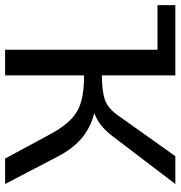

<svg xmlns="http://www.w3.org/2000/svg" viewBox="2 -690 689 732"><g transform="rotate(90 346.0 -324.5)"><path d="M576 -203 682 0H585L490 -176Q462 -227 433 -253.5Q404 -280 365.5 -290.5Q327 -301 268 -301V0H170V-581H0V-649H268V-369Q328 -369 361 -380.5Q394 -392 421 -431L576 -649H682L497 -406Q460 -358 412 -340Q466 -326 506 -293Q546 -260 576 -203Z"/></g></svg>

Font: Play
Style: Regular
Weight: 400
Designer: Jonas Hecksher (Cyrillic expansion: Cyreal)
Foundry: Jonas Hecksher, Playtype, e-types AS
Version: Version 2.101; ttfautohint (v1.5.65-e2d9)